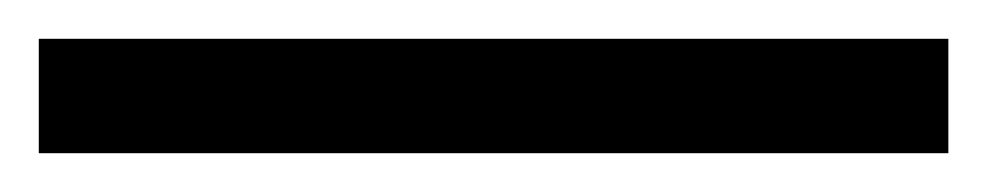

<svg xmlns="http://www.w3.org/2000/svg" viewBox="-25 -839 509 99"><path d="M-5 -760V-819H464V-760Z"/></svg>

Font: Noto Serif Oriya
Style: Bold
Weight: 700
Designer: David Williams
Foundry: Google LLC, David Williams
Version: Version 1.051; ttfautohint (v1.8.4.7-5d5b)